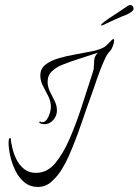

<svg xmlns="http://www.w3.org/2000/svg" viewBox="-20 -705 550 762"><path d="M131 37Q100 37 78 19.5Q56 2 42 -26Q28 -54 21 -84.5Q14 -115 14 -140Q14 -144 15 -150.5Q16 -157 21 -157Q23 -157 23 -154Q23 -146 25 -136.5Q27 -127 29 -118Q34 -95 45.5 -72Q57 -49 76 -34Q95 -19 122 -19Q146 -19 165 -29Q184 -39 199 -57Q231 -96 255.5 -152.5Q280 -209 300 -269Q320 -329 335 -377Q336 -380 340 -392.5Q344 -405 348 -417.5Q352 -430 352 -432Q353 -450 354 -466.5Q355 -483 369 -496Q333 -484 296.5 -472.5Q260 -461 225 -447Q203 -438 186 -422Q169 -406 169 -380Q169 -360 178.5 -341Q188 -322 197 -304Q206 -286 206 -266Q206 -246 191.5 -229Q177 -212 156 -212Q152 -212 144 -214Q136 -216 136 -220Q136 -223 139 -223Q140 -223 142 -221.5Q144 -220 147 -220Q159 -220 166.5 -231.5Q174 -243 178 -257Q182 -271 182 -280Q182 -303 171.5 -323.5Q161 -344 150.5 -364Q140 -384 140 -405Q140 -432 160 -448Q180 -464 212 -473.5Q244 -483 279 -489Q314 -495 345.5 -501.5Q377 -508 395 -519Q402 -523 414 -536.5Q426 -550 430 -550Q433 -550 433 -544Q433 -536 428 -522.5Q423 -509 417 -503Q405 -490 398 -475Q391 -460 384 -443Q374 -418 365 -392Q356 -366 347 -340Q324 -277 302.5 -213.5Q281 -150 254 -88Q244 -64 226.5 -35Q209 -6 185 15.5Q161 37 131 37ZM381 -605Q382 -610 396 -620.5Q410 -631 446 -654L489 -683Q495 -685 498 -685Q510 -683 510 -670Q510 -662 494 -653Q484 -647 474 -643.5Q464 -640 449 -633Q434 -627 418 -619Q402 -611 391.5 -606.5Q381 -602 381 -605Z"/></svg>

Font: Grey Qo
Style: Regular
Weight: 400
Designer: Robert E. Leuschke
Foundry: Robert E. Leuschke
Version: Version 2.010